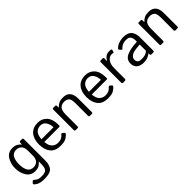

<svg xmlns="http://www.w3.org/2000/svg" viewBox="242 -1714 3111 3111"><g transform="rotate(-45 1797.0 -158.5)"><path d="M41.5 -256.3Q41.5 -361.3 92.3 -441.2Q143.1 -521 240.7 -521Q296.9 -521 330.6 -502.4Q364.3 -483.9 391.1 -451.7H392.1L395 -490.7Q396.5 -512.7 414.1 -512.7H455.1Q477.1 -512.7 477.1 -490.7V3.9Q477.1 97.7 433.8 150.6Q390.6 203.6 263.2 203.6Q177.7 203.6 135.3 184.3Q92.8 165 74.7 143.6Q61.5 127.4 73.2 116.2L100.1 89.8Q111.3 79.1 131.3 96.7Q157.2 120.1 181.2 130.1Q205.1 140.1 263.7 140.1Q330.1 140.1 360.6 111.8Q391.1 83.5 391.1 -5.4V-34.7Q391.1 -49.8 392.1 -64.5H391.1Q365.7 -30.8 331.3 -11.2Q296.9 8.3 240.7 8.3Q143.1 8.3 92.3 -71.5Q41.5 -151.4 41.5 -256.3ZM132.3 -256.3Q132.3 -166.5 163.3 -110.8Q194.3 -55.2 268.6 -55.2Q321.3 -55.2 356.2 -91.1Q391.1 -127 391.1 -200.2V-312.5Q391.1 -385.7 356.2 -421.6Q321.3 -457.5 268.6 -457.5Q194.3 -457.5 163.3 -401.9Q132.3 -346.2 132.3 -256.3Z M587.9 -256.3Q587.9 -377.4 648.4 -449.2Q709 -521 821.8 -521Q915.5 -521 977.3 -455.3Q1039.1 -389.6 1039.1 -245.6Q1039.1 -223.6 1019 -223.6H678.7Q687 -129.4 729.5 -92.5Q772 -55.7 825.7 -55.7Q882.3 -55.7 912.6 -74.7Q942.9 -93.8 957 -112.3Q972.7 -132.8 987.3 -120.1L1016.1 -95.2Q1027.3 -85.4 1016.1 -68.4Q1006.8 -54.2 963.1 -22.9Q919.4 8.3 825.7 8.3Q703.6 8.3 645.8 -63.5Q587.9 -135.3 587.9 -256.3ZM676.8 -287.1H952.6Q950.7 -355.5 917.5 -407Q884.3 -458.5 819.8 -458.5Q763.2 -458.5 723.6 -420.7Q684.1 -382.8 676.8 -287.1Z M1173.8 0Q1151.9 0 1151.9 -22V-490.7Q1151.9 -512.7 1173.8 -512.7H1214.8Q1236.8 -512.7 1236.8 -490.7V-451.7H1238.8Q1270.5 -486.8 1307.1 -503.9Q1343.8 -521 1398.4 -521Q1487.3 -521 1526.1 -470.9Q1564.9 -420.9 1564.9 -334V-22Q1564.9 0 1543 0H1501Q1479 0 1479 -22V-310.5Q1479 -406.2 1447.3 -431.9Q1415.5 -457.5 1366.7 -457.5Q1303.2 -457.5 1270.5 -419.7Q1237.8 -381.8 1237.8 -290V-22Q1237.8 0 1215.8 0Z M1674.8 -256.3Q1674.8 -377.4 1735.4 -449.2Q1795.9 -521 1908.7 -521Q2002.4 -521 2064.2 -455.3Q2126 -389.6 2126 -245.6Q2126 -223.6 2106 -223.6H1765.6Q1773.9 -129.4 1816.4 -92.5Q1858.9 -55.7 1912.6 -55.7Q1969.2 -55.7 1999.5 -74.7Q2029.8 -93.8 2043.9 -112.3Q2059.6 -132.8 2074.2 -120.1L2103 -95.2Q2114.3 -85.4 2103 -68.4Q2093.8 -54.2 2050 -22.9Q2006.3 8.3 1912.6 8.3Q1790.5 8.3 1732.7 -63.5Q1674.8 -135.3 1674.8 -256.3ZM1763.7 -287.1H2039.6Q2037.6 -355.5 2004.4 -407Q1971.2 -458.5 1906.7 -458.5Q1850.1 -458.5 1810.5 -420.7Q1771 -382.8 1763.7 -287.1Z M2260.7 0Q2238.8 0 2238.8 -22V-490.7Q2238.8 -512.7 2260.7 -512.7H2301.8Q2323.7 -512.7 2323.7 -490.7V-432.1H2325.7Q2349.1 -476.1 2380.9 -498.5Q2412.6 -521 2460 -521Q2491.2 -521 2503.9 -515.6Q2515.1 -511.2 2512.2 -501L2501 -460.9Q2498.5 -452.1 2488.3 -454.1Q2471.2 -457.5 2456.1 -457.5Q2398.9 -457.5 2361.8 -406Q2324.7 -354.5 2324.7 -265.6V-22Q2324.7 0 2302.7 0Z M2563.5 -136.7Q2563.5 -223.6 2644.8 -264.2Q2726.1 -304.7 2887.7 -311.5V-344.7Q2887.7 -390.6 2866.9 -424.1Q2846.2 -457.5 2784.7 -457.5Q2745.6 -457.5 2722.2 -450Q2698.7 -442.4 2679.4 -429.9Q2660.2 -417.5 2642.6 -397.9Q2629.4 -383.3 2617.7 -396.5L2592.3 -425.8Q2581.5 -438 2599.6 -455.1Q2625.5 -479.5 2649.9 -491.7Q2674.3 -503.9 2710.7 -512.5Q2747.1 -521 2784.7 -521Q2886.7 -521 2930.2 -468.5Q2973.6 -416 2973.6 -324.7V-22Q2973.6 0 2951.7 0H2907.7Q2888.7 0 2888.7 -22V-45.9H2887.7Q2849.1 -15.6 2812.3 -3.7Q2775.4 8.3 2730 8.3Q2649.9 8.3 2606.7 -30Q2563.5 -68.4 2563.5 -136.7ZM2652.3 -134.8Q2652.3 -104.5 2665 -86.2Q2677.7 -67.9 2700.2 -62.7Q2722.7 -57.6 2747.1 -57.6Q2784.7 -57.6 2818.4 -64.9Q2852.1 -72.3 2887.7 -103.5V-247.6Q2789.1 -240.2 2747.1 -229.7Q2705.1 -219.2 2678.7 -193.6Q2652.3 -168 2652.3 -134.8Z M3134.3 0Q3112.3 0 3112.3 -22V-490.7Q3112.3 -512.7 3134.3 -512.7H3175.3Q3197.3 -512.7 3197.3 -490.7V-451.7H3199.2Q3231 -486.8 3267.6 -503.9Q3304.2 -521 3358.9 -521Q3447.8 -521 3486.6 -470.9Q3525.4 -420.9 3525.4 -334V-22Q3525.4 0 3503.4 0H3461.4Q3439.5 0 3439.5 -22V-310.5Q3439.5 -406.2 3407.7 -431.9Q3376 -457.5 3327.1 -457.5Q3263.7 -457.5 3231 -419.7Q3198.2 -381.8 3198.2 -290V-22Q3198.2 0 3176.3 0Z"/></g></svg>

Font: Istok Web
Style: Regular
Weight: 400
Designer: Andrey V. Panov
Foundry: Andrey V. Panov
Version: Version 1.0.2g